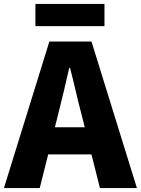

<svg xmlns="http://www.w3.org/2000/svg" viewBox="-28 -956 716 976"><path d="M152 -823H503V-936H152ZM-8 0H174L217 -171H437L480 0H668L437 -745H223ZM251 -309 267 -372C286 -446 306 -533 324 -611H328C348 -535 367 -446 387 -372L403 -309Z"/></svg>

Font: Noto Sans KR Black
Style: Regular
Weight: 900
Designer: Ryoko NISHIZUKA 西塚涼子 (kana, bopomofo & ideographs); Paul D. Hunt (Latin, Greek & Cyrillic); Sandoll Communications 산돌커뮤니
Foundry: Adobe
Version: Version 2.004;hotconv 1.0.118;makeotfexe 2.5.65603